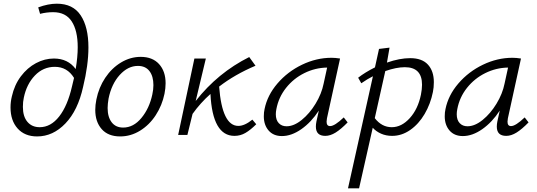

<svg xmlns="http://www.w3.org/2000/svg" viewBox="-20 -731 2908 1040"><path d="M37 -149Q37 -179 44 -208Q58 -271 93 -317.5Q128 -364 175 -389Q222 -414 272 -414Q348 -414 390 -357Q401 -423 401 -475Q401 -565 368.5 -615Q336 -665 268 -665Q232 -665 197 -656L187 -691Q241 -711 288 -711Q375 -711 417 -648Q459 -585 459 -474Q459 -379 430 -260Q402 -133 334.5 -62.5Q267 8 181 8Q114 8 75.5 -35Q37 -78 37 -149ZM104 -152Q104 -100 128.5 -71Q153 -42 195 -42Q255 -42 300.5 -100Q346 -158 370 -263L381 -309Q344 -369 277 -369Q214 -369 169 -322Q124 -275 109 -202Q104 -180 104 -152Z M496 -136Q496 -162 502 -192Q515 -257 550 -309.5Q585 -362 635.5 -392.5Q686 -423 742 -423Q806 -423 841.5 -384Q877 -345 877 -280Q877 -253 871 -223Q858 -160 823.5 -107Q789 -54 738.5 -23Q688 8 631 8Q566 8 531 -31.5Q496 -71 496 -136ZM805 -219Q811 -246 811 -270Q811 -318 789.5 -346Q768 -374 727 -374Q673 -374 628.5 -325Q584 -276 568 -197Q563 -167 563 -146Q563 -97 585 -68.5Q607 -40 647 -40Q703 -40 746 -92Q789 -144 805 -219Z M1033 -414H1095L1040 -184Q1160 -337 1330 -422L1364 -375Q1251 -327 1167 -262Q1183 -49 1271 -49Q1305 -49 1347 -83L1368 -58Q1337 -27 1309.5 -11Q1282 5 1250 5Q1131 5 1120 -222Q1065 -173 1023 -114L995 0H945Z M1409 -101Q1409 -123 1413 -140Q1428 -215 1483 -279Q1538 -343 1616 -380.5Q1694 -418 1776 -418Q1796 -418 1822 -414L1751 -90Q1749 -76 1749 -72Q1749 -48 1768 -48Q1793 -48 1842 -95L1863 -68Q1827 -31 1798 -13Q1769 5 1742 5Q1691 5 1691 -45Q1691 -58 1694 -73L1707 -132Q1666 -69 1612.5 -31.5Q1559 6 1507 6Q1461 6 1435 -24Q1409 -54 1409 -101ZM1733 -278 1752 -365Q1687 -364 1628.5 -335Q1570 -306 1529.5 -255Q1489 -204 1477 -140Q1474 -125 1474 -112Q1474 -81 1490 -64Q1506 -47 1532 -47Q1572 -47 1614.5 -81.5Q1657 -116 1689.5 -169.5Q1722 -223 1733 -278Z M2000 -318Q1970 -303 1937 -280L1920 -310Q1957 -339 2011 -366L2033 -466L2090 -473L2076 -392Q2145 -416 2202 -416Q2266 -416 2298 -381Q2330 -346 2330 -286Q2330 -257 2325 -233Q2312 -168 2280 -113.5Q2248 -59 2202 -27Q2156 5 2104 5Q2071 5 2044 -7Q2017 -19 1999 -39L1925 289H1865ZM2102 -42Q2155 -42 2199.5 -91Q2244 -140 2260 -218Q2266 -248 2266 -272Q2266 -367 2173 -367Q2127 -367 2067 -346L2010 -91Q2048 -42 2102 -42Z M2389 -101Q2389 -123 2393 -140Q2408 -215 2463 -279Q2518 -343 2596 -380.5Q2674 -418 2756 -418Q2776 -418 2802 -414L2731 -90Q2729 -76 2729 -72Q2729 -48 2748 -48Q2773 -48 2822 -95L2843 -68Q2807 -31 2778 -13Q2749 5 2722 5Q2671 5 2671 -45Q2671 -58 2674 -73L2687 -132Q2646 -69 2592.5 -31.5Q2539 6 2487 6Q2441 6 2415 -24Q2389 -54 2389 -101ZM2713 -278 2732 -365Q2667 -364 2608.5 -335Q2550 -306 2509.5 -255Q2469 -204 2457 -140Q2454 -125 2454 -112Q2454 -81 2470 -64Q2486 -47 2512 -47Q2552 -47 2594.5 -81.5Q2637 -116 2669.5 -169.5Q2702 -223 2713 -278Z"/></svg>

Font: LXGW Bright GB
Style: Italic
Weight: 400
Italic angle: -12°
Designer: Christian Thalmann (Catharsis Fonts)
Foundry: LXGW / Christian Thalmann (Catharsis Fonts) / Fontworks Inc.
Version: Version 5.510